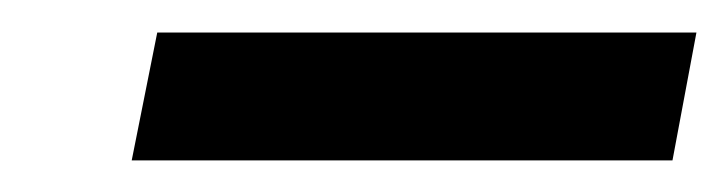

<svg xmlns="http://www.w3.org/2000/svg" viewBox="-20 -687 459 121"><path d="M403.8 -585.9H63L79.1 -666.5H418.9Z"/></svg>

Font: Charis SIL Cyr
Style: Bold Italic
Weight: 700
Italic angle: -11°
Foundry: SIL International
Version: Version 5.000